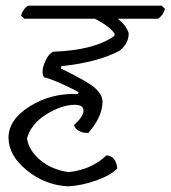

<svg xmlns="http://www.w3.org/2000/svg" viewBox="-20 -639 601 676"><path d="M241 -199Q274 -229 274 -249.5Q274 -270 243 -270Q198 -270 144 -237Q90 -204 75 -152Q81 -110 121 -76Q161 -42 221 -33Q301 -41 355 -92Q388 -90 393 -46Q370 -22 320 -4Q270 14 221 17Q141 14 75.5 -38.5Q10 -91 10 -154.5Q10 -218 85.5 -265Q161 -312 254 -308L257 -314Q243 -323 201.5 -342Q160 -361 135 -367Q124 -384 136.5 -416.5Q149 -449 168 -457Q311 -462 382 -512L384 -519Q369 -545 314 -573H66L54 -584Q61 -608 79 -619H549L561 -608Q554 -584 536 -573H395Q423 -551 433 -523Q434 -487 402 -461Q327 -420 196 -406L194 -398Q287 -353 313.5 -330Q340 -307 341 -282Q341 -228 291 -171Q271 -170 256.5 -179Q242 -188 241 -199Z"/></svg>

Font: Tillana
Style: Regular
Weight: 400
Designer: Lipi Raval (Devanagari, Latin), Jonny Pinhorn (Latin)
Foundry: Indian Type Foundry
Version: Version 2.003;PS 1.0;hotconv 1.0.79;makeotf.lib2.5.61930; tt